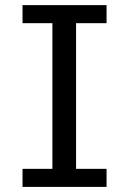

<svg xmlns="http://www.w3.org/2000/svg" viewBox="-20 -733 516 753"><path d="M397.9 -712.9V-642.1H278.3V-70.8H397.9V0H68.4V-70.8H185.5V-642.1H68.4V-712.9Z"/></svg>

Font: Andika Cyr
Style: Regular
Weight: 400
Designer: Victor Gaultney, Annie Olsen, Julie Remington, Don Collingsworth, Eric Hays, Becca Hirsbrunner
Foundry: SIL International
Version: Version 5.000